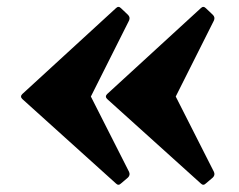

<svg xmlns="http://www.w3.org/2000/svg" viewBox="-20 -518 675 543"><path d="M548 1Q555 8 562 1L582 -16Q589 -23 585 -32L477 -245L585 -460Q589 -469 582 -476L562 -495Q555 -502 548 -495L283 -252Q276 -245 283 -238ZM308 1Q315 8 322 1L342 -16Q349 -23 345 -32L237 -245L345 -460Q349 -469 342 -476L322 -495Q315 -502 308 -495L43 -252Q36 -245 43 -238Z"/></svg>

Font: Hahmlet Black
Style: Regular
Weight: 900
Version: Version 1.002